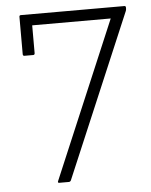

<svg xmlns="http://www.w3.org/2000/svg" viewBox="-49 -696 580 738"><g transform="rotate(-5 240.5 -327.5)"><path d="M150 0Q143 0 146 -7L402 -612H99V-505Q99 -498 93 -498H59Q53 -498 53 -505V-649Q53 -655 59 -655H458Q464 -655 464 -649V-645Q464 -639 462 -635L195 -5Q192 0 187 0Z"/></g></svg>

Font: Sofia Sans Semi Condensed Light
Style: Regular
Weight: 300
Designer: Botio Nikoltchev, Ani Petrova
Foundry: lettersoup
Version: Version 4.100; ttfautohint (v1.8.4.7-5d5b)